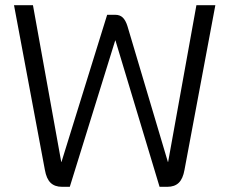

<svg xmlns="http://www.w3.org/2000/svg" viewBox="-20 -720 884 740"><path d="M153 -65 34 -700H107L216 -96H217L393 -663H424Q442 -663 453 -652.5Q464 -642 471 -620L627 -96H628L737 -700H810L691 -65Q685 -31 669 -15.5Q653 0 625 0H595L425 -564H424L249 0H219Q191 0 175 -15.5Q159 -31 153 -65Z"/></svg>

Font: Bai Jamjuree
Style: Regular
Weight: 400
Designer: Katatrad Aksorn Co.,Ltd.
Foundry: Cadson Demak Co.,Ltd.
Version: Version 1.000; ttfautohint (v1.6)